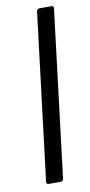

<svg xmlns="http://www.w3.org/2000/svg" viewBox="-82 -735 360 770"><g transform="rotate(-10 97.5 -350.0)"><path d="M51 0H101C107 0 111 -4 112 -10L195 -690C196 -696 193 -700 187 -700H137C132 -700 127 -696 126 -690L43 -10C42 -4 46 0 51 0Z"/></g></svg>

Font: Barlow Semi Condensed
Style: Italic
Weight: 400
Width: 4
Italic angle: -7°
Designer: Jeremy Tribby
Foundry: Tribby Type
Version: Version 1.422;hotconv 1.0.109;makeotfexe 2.5.65596